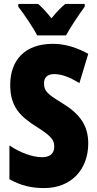

<svg xmlns="http://www.w3.org/2000/svg" viewBox="-20 -947 494 977"><path d="M169 -767H316C337 -806 383 -875 411 -913V-927H312C292 -911 269 -887 242 -854C216 -886 194 -910 174 -927H73V-913C99 -880 152 -802 169 -767ZM429 -217C429 -312 383 -369 297 -422C216 -471 204 -486 204 -524C204 -550 219 -570 256 -570C292 -570 334 -555 384 -524L429 -673C368 -707 308 -724 249 -724C108 -724 32 -642 32 -515C32 -401 85 -353 169 -300C247 -251 256 -231 256 -200C256 -169 237 -147 195 -147C146 -147 84 -169 28 -207V-35C89 -1 143 10 205 10C342 10 429 -84 429 -217Z"/></svg>

Font: Noto Sans Hebrew ExtraCondensed Black
Style: Regular
Weight: 900
Width: 2
Designer: Monotype Design Team
Foundry: Monotype Imaging Inc.
Version: Version 2.004